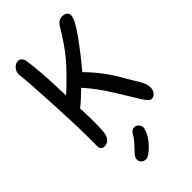

<svg xmlns="http://www.w3.org/2000/svg" viewBox="-260 -749 1043 1043"><g transform="rotate(-45 261.5 -228.0)"><path d="M73 -114Q73 -191 63.5 -374.5Q54 -558 47 -607Q47 -629 62 -645.5Q77 -662 96 -662Q120 -662 128 -632Q144 -532 148 -344Q238 -427 287.5 -486Q337 -545 392 -637Q408 -664 439 -664Q455 -664 465.5 -655.5Q476 -647 476 -635Q476 -603 419.5 -524.5Q363 -446 300 -372Q384 -288 444 -178Q452 -164 465 -143Q478 -122 485 -110Q504 -77 504 -54Q504 -31 492.5 -16.5Q481 -2 464 -2Q447 -2 420 -46.5Q393 -91 342.5 -172.5Q292 -254 236 -316Q180 -262 152 -241Q155 -177 155 -134.5Q155 -92 153 -66Q147 -1 100 -1Q71 -1 73 -36ZM320 90Q307 132 269 170Q231 208 212.5 208Q194 208 184 198Q174 188 174 173.5Q174 159 186.5 144.5Q199 130 221.5 106.5Q244 83 256 61Q268 39 286 39Q304 39 313.5 51.5Q323 64 323 73Q323 82 320 90Z"/></g></svg>

Font: Patrick Hand
Style: Regular
Weight: 400
Designer: Patrick Wagesreiter
Foundry: Patrick Wagesreiter
Version: Version 1.003;PS 001.003;hotconv 1.0.70;makeotf.lib2.5.58329